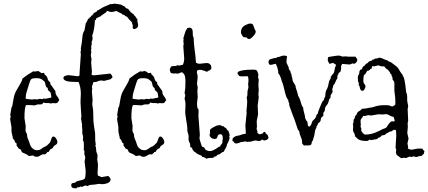

<svg xmlns="http://www.w3.org/2000/svg" viewBox="-20 -852 2350 1054"><path d="M255.9 -391.6 284.2 -351.6V-349.6Q284.2 -335 292.5 -325.2Q300.8 -315.4 305.7 -301.8Q302.7 -297.9 299.8 -294.9Q296.9 -292 294.9 -287.1Q288.1 -285.2 285.2 -285.2L269.5 -286.1Q263.7 -286.1 259.8 -283.2Q254.9 -286.1 248 -286.1H236.3Q226.6 -286.1 219.7 -289.1Q215.8 -288.1 213.9 -283.2Q211.9 -278.3 200.2 -278.8Q188.5 -279.3 183.1 -277.8Q177.7 -276.4 174.8 -274.9Q171.9 -273.4 166 -273.4L146.5 -275.4H123Q114.3 -261.7 114.3 -203.1L121.1 -160.2L120.1 -139.6Q120.1 -128.9 122.1 -127Q128.9 -118.2 128.9 -107.9Q128.9 -97.7 134.3 -86.9Q139.6 -76.2 141.1 -69.8Q142.6 -63.5 146.5 -53.7Q150.4 -43.9 160.6 -35.6Q170.9 -27.3 184.1 -27.3Q197.3 -27.3 206.5 -34.7Q215.8 -42 221.2 -44.9Q226.6 -47.9 227.5 -47.4Q228.5 -46.9 231.9 -48.8Q235.4 -50.8 243.7 -58.6Q252 -66.4 253.9 -69.3Q255.9 -72.3 257.8 -77.6Q259.8 -83 263.2 -92.8Q266.6 -102.5 273.4 -102.5Q280.3 -102.5 287.6 -92.3Q294.9 -82 294.9 -71.8Q294.9 -61.5 283.7 -55.7Q272.5 -49.8 269.5 -39.1Q253.9 -32.2 251.5 -25.9Q249 -19.5 246.6 -18.1Q244.1 -16.6 243.2 -17.1Q242.2 -17.6 240.2 -17.6Q238.3 -17.6 238.3 -13.7Q232.4 -9.8 226.6 -3.9Q214.8 -7.8 203.1 0.5Q191.4 8.8 180.7 8.8Q169.9 8.8 161.1 1Q156.2 2.9 150.4 2.9Q144.5 2.9 138.7 4.9Q130.9 -2.9 121.1 -6.8Q111.3 -10.7 101.6 -15.6Q99.6 -21.5 97.2 -22Q94.7 -22.5 96.7 -29.3Q92.8 -31.2 89.4 -33.2Q85.9 -35.2 82 -37.1Q79.1 -43.9 71.3 -51.8V-64.5Q63.5 -67.4 61 -76.7Q58.6 -85.9 50.8 -90.8Q49.8 -102.5 46.4 -113.8Q43 -125 43 -136.7V-154.3L36.1 -195.3V-203.1L39.1 -211.9L36.1 -220.7L43 -261.7L46.9 -267.6Q51.8 -293 55.2 -313.5Q58.6 -334 68.8 -353Q79.1 -372.1 89.8 -389.2Q100.6 -406.2 103.5 -420.9Q132.8 -444.3 163.1 -460.9Q168 -459 170.9 -459L186.5 -461.9Q195.3 -461.9 207 -450.2L217.8 -452.1H221.7Q223.6 -449.2 224.1 -445.3Q224.6 -441.4 228.5 -440.4Q239.3 -431.6 241.7 -419.4Q244.1 -407.2 255.9 -400.4ZM228.5 -309.6 261.7 -316.4V-320.3Q261.7 -326.2 260.3 -332Q258.8 -337.9 257.8 -343.8Q252 -350.6 246.6 -354.5Q241.2 -358.4 242.2 -369.1Q233.4 -372.1 231 -381.8Q228.5 -391.6 226.6 -400.4Q224.6 -400.4 224.6 -404.3Q217.8 -409.2 214.8 -412.1Q204.1 -422.9 181.2 -422.9Q158.2 -422.9 151.9 -417.5Q145.5 -412.1 138.7 -388.2Q131.8 -364.3 126.5 -348.1Q121.1 -332 121.1 -315.4V-309.6L152.3 -305.7L174.8 -307.6L182.6 -305.7L198.2 -309.6L211.9 -307.6L219.7 -311.5Z M391.6 -402.3Q328.1 -402.3 328.1 -423.8Q328.1 -432.6 339.4 -436Q350.6 -439.5 357.4 -439.5L404.3 -433.6Q416 -433.6 416.5 -439.9Q417 -446.3 417 -455.1V-456.1L423.8 -553.7L421.9 -567.4L424.8 -575.2L423.8 -582Q423.8 -589.8 425.8 -598.6Q427.7 -607.4 429.2 -619.1Q430.7 -630.9 432.6 -651.9Q434.6 -672.9 444.3 -685.5V-689.5L451.2 -725.6Q457 -731.4 459 -737.8Q460.9 -744.1 465.8 -750L469.7 -751Q471.7 -755.9 473.6 -756.8Q475.6 -757.8 478 -760.3Q480.5 -762.7 481 -764.6Q481.4 -766.6 483.4 -767.6L486.3 -766.6Q493.2 -781.2 502.4 -784.2Q511.7 -787.1 511.7 -791Q511.7 -794.9 514.6 -794.9Q517.6 -794.9 521 -796.9Q524.4 -798.8 529.3 -802.2Q534.2 -805.7 543 -810.5Q551.8 -815.4 563.5 -819.8Q575.2 -824.2 585.9 -830.1Q586.9 -829.1 591.8 -829.1L609.4 -832Q610.4 -832 616.2 -831.1Q622.1 -830.1 636.2 -828.1Q650.4 -826.2 651.4 -822.3Q654.3 -820.3 658.7 -818.8Q663.1 -817.4 666 -815.4Q668 -808.6 673.8 -806.6Q679.7 -804.7 684.6 -802.7Q686.5 -796.9 690.9 -793.5Q695.3 -790 697.3 -784.2H698.2Q701.2 -784.2 702.1 -782.2Q703.1 -780.3 705.1 -778.8Q707 -777.3 709 -776.9Q710.9 -776.4 712.9 -774.9Q714.8 -773.4 714.4 -771.5Q713.9 -769.5 714.8 -768.6L718.8 -766.6Q723.6 -761.7 726.6 -756.3Q729.5 -751 734.4 -746.1V-742.2Q733.4 -734.4 735.8 -727.5Q738.3 -720.7 738.3 -714.4Q738.3 -708 737.3 -705.1Q727.5 -692.4 713.9 -692.4Q708 -696.3 708.5 -701.2Q709 -706.1 709 -711.4Q709 -716.8 707 -717.8Q705.1 -718.8 705.1 -726.6V-727.5Q704.1 -730.5 697.8 -736.3Q691.4 -742.2 689.5 -744.6Q687.5 -747.1 683.1 -752.9Q678.7 -758.8 676.8 -760.7L669.9 -762.7Q666 -765.6 662.6 -769Q659.2 -772.5 653.3 -771.5Q647.5 -779.3 637.7 -782.2Q627.9 -785.2 620.1 -792Q599.6 -786.1 592.3 -786.1Q585 -786.1 578.6 -789.1Q572.3 -792 569.8 -792Q567.4 -792 566.4 -790Q565.4 -788.1 562 -784.7Q558.6 -781.2 551.8 -777.3Q544.9 -773.4 540 -768.6H536.1V-764.6Q533.2 -762.7 522 -757.8Q510.7 -752.9 507.8 -750Q505.9 -747.1 506.8 -743.7Q507.8 -740.2 501 -742.2Q499 -689.5 486.3 -657.2Q488.3 -647.5 488.3 -641.1Q488.3 -634.8 485.4 -627.9Q482.4 -621.1 482.4 -619.1L484.4 -613.3L480.5 -596.7L481.4 -585Q481.4 -580.1 478.5 -577.1Q481.4 -572.3 481.4 -568.4L478.5 -547.9L482.4 -527.3L480.5 -507.8L484.4 -460.9Q484.4 -452.1 482.4 -442.4Q487.3 -438.5 497.1 -438.5L585.9 -448.2Q595.7 -438.5 597.7 -426.8Q586.9 -416 582 -415.5Q577.1 -415 568.8 -412.6Q560.5 -410.2 558.1 -409.2Q555.7 -408.2 550.8 -408.2L536.1 -410.2Q525.4 -410.2 515.6 -405.3Q505.9 -400.4 494.1 -402.3Q493.2 -402.3 490.2 -393.1Q487.3 -383.8 485.8 -379.4Q484.4 -375 484.4 -374L486.3 -367.2L484.4 -349.6L488.3 -302.7L486.3 -281.2Q486.3 -276.4 487.8 -270.5Q489.3 -264.6 490.7 -251Q492.2 -237.3 492.2 -214.4Q492.2 -191.4 494.1 -174.3Q496.1 -157.2 498 -146.5Q500 -135.7 501.5 -125Q502.9 -114.3 502.4 -102.5Q502 -90.8 502.9 -79.1L505.9 -57.6Q505.9 -55.7 502.9 -55.7Q507.8 -43 507.8 -30.8Q507.8 -18.6 511.7 -11.2Q515.6 -3.9 515.6 3.9L513.7 22.5L517.6 49.8V60.5L515.6 100.6Q515.6 112.3 520.5 113.3Q525.4 114.3 529.3 116.2Q533.2 118.2 533.7 119.1Q534.2 120.1 538.1 120.1L572.3 114.3L576.2 115.2Q586.9 126 586.9 132.8Q586.9 146.5 571.8 152.8Q556.6 159.2 540 159.2L526.4 157.2Q520.5 157.2 514.2 158.7Q507.8 160.2 500 161.1Q492.2 162.1 480.5 162.6Q468.8 163.1 460.9 169.9Q459 168 455.1 168Q451.2 168 449.2 166Q445.3 168 440.4 168.9Q435.5 169.9 432.6 173.8H429.7Q425.8 173.8 418.9 171.9Q418.9 175.8 415 175.8H410.2Q402.3 175.8 400.4 181.6H394.5Q387.7 182.6 379.4 179.2Q371.1 175.8 371.1 165Q371.1 154.3 378.9 153.3Q386.7 152.3 394.5 149.4L398.4 144.5Q417 138.7 427.7 136.7Q438.5 134.8 444.3 129.4Q450.2 124 450.2 85L444.3 34.2L448.2 12.7L442.4 -9.8L444.3 -18.6L440.4 -28.3Q439.5 -30.3 439.9 -33.2Q440.4 -36.1 440.4 -42V-57.6Q440.4 -67.4 438.5 -76.2L434.6 -81.1L436.5 -90.8L434.6 -91.8L436.5 -96.7Q436.5 -101.6 435.5 -105.5Q430.7 -117.2 431.6 -130.9Q432.6 -144.5 430.7 -152.3Q428.7 -160.2 430.7 -168L424.8 -200.2L426.8 -213.9L423.8 -257.8L421.9 -292L423.8 -336.9Q423.8 -373 411.1 -402.3Z M842.8 -391.6 871.1 -351.6V-349.6Q871.1 -335 879.4 -325.2Q887.7 -315.4 892.6 -301.8Q889.6 -297.9 886.7 -294.9Q883.8 -292 881.8 -287.1Q875 -285.2 872.1 -285.2L856.4 -286.1Q850.6 -286.1 846.7 -283.2Q841.8 -286.1 835 -286.1H823.2Q813.5 -286.1 806.6 -289.1Q802.7 -288.1 800.8 -283.2Q798.8 -278.3 787.1 -278.8Q775.4 -279.3 770 -277.8Q764.6 -276.4 761.7 -274.9Q758.8 -273.4 752.9 -273.4L733.4 -275.4H710Q701.2 -261.7 701.2 -203.1L708 -160.2L707 -139.6Q707 -128.9 709 -127Q715.8 -118.2 715.8 -107.9Q715.8 -97.7 721.2 -86.9Q726.6 -76.2 728 -69.8Q729.5 -63.5 733.4 -53.7Q737.3 -43.9 747.6 -35.6Q757.8 -27.3 771 -27.3Q784.2 -27.3 793.5 -34.7Q802.7 -42 808.1 -44.9Q813.5 -47.9 814.5 -47.4Q815.4 -46.9 818.8 -48.8Q822.3 -50.8 830.6 -58.6Q838.9 -66.4 840.8 -69.3Q842.8 -72.3 844.7 -77.6Q846.7 -83 850.1 -92.8Q853.5 -102.5 860.4 -102.5Q867.2 -102.5 874.5 -92.3Q881.8 -82 881.8 -71.8Q881.8 -61.5 870.6 -55.7Q859.4 -49.8 856.4 -39.1Q840.8 -32.2 838.4 -25.9Q835.9 -19.5 833.5 -18.1Q831.1 -16.6 830.1 -17.1Q829.1 -17.6 827.1 -17.6Q825.2 -17.6 825.2 -13.7Q819.3 -9.8 813.5 -3.9Q801.8 -7.8 790 0.5Q778.3 8.8 767.6 8.8Q756.8 8.8 748 1Q743.2 2.9 737.3 2.9Q731.4 2.9 725.6 4.9Q717.8 -2.9 708 -6.8Q698.2 -10.7 688.5 -15.6Q686.5 -21.5 684.1 -22Q681.6 -22.5 683.6 -29.3Q679.7 -31.2 676.3 -33.2Q672.9 -35.2 668.9 -37.1Q666 -43.9 658.2 -51.8V-64.5Q650.4 -67.4 647.9 -76.7Q645.5 -85.9 637.7 -90.8Q636.7 -102.5 633.3 -113.8Q629.9 -125 629.9 -136.7V-154.3L623 -195.3V-203.1L626 -211.9L623 -220.7L629.9 -261.7L633.8 -267.6Q638.7 -293 642.1 -313.5Q645.5 -334 655.8 -353Q666 -372.1 676.8 -389.2Q687.5 -406.2 690.4 -420.9Q719.7 -444.3 750 -460.9Q754.9 -459 757.8 -459L773.4 -461.9Q782.2 -461.9 793.9 -450.2L804.7 -452.1H808.6Q810.5 -449.2 811 -445.3Q811.5 -441.4 815.4 -440.4Q826.2 -431.6 828.6 -419.4Q831.1 -407.2 842.8 -400.4ZM815.4 -309.6 848.6 -316.4V-320.3Q848.6 -326.2 847.2 -332Q845.7 -337.9 844.7 -343.8Q838.9 -350.6 833.5 -354.5Q828.1 -358.4 829.1 -369.1Q820.3 -372.1 817.9 -381.8Q815.4 -391.6 813.5 -400.4Q811.5 -400.4 811.5 -404.3Q804.7 -409.2 801.8 -412.1Q791 -422.9 768.1 -422.9Q745.1 -422.9 738.8 -417.5Q732.4 -412.1 725.6 -388.2Q718.8 -364.3 713.4 -348.1Q708 -332 708 -315.4V-309.6L739.3 -305.7L761.7 -307.6L769.5 -305.7L785.2 -309.6L798.8 -307.6L806.6 -311.5Z M1170.9 -163.1 1187.5 -165Q1192.4 -165 1196.8 -161.1Q1201.2 -157.2 1208 -159.2Q1210.9 -152.3 1222.7 -147.5Q1223.6 -138.7 1234.4 -133.8Q1235.4 -126 1238.3 -120.6Q1241.2 -115.2 1240.2 -107.4V-105.5L1237.3 -103.5Q1237.3 -101.6 1238.8 -101.6Q1240.2 -101.6 1240.2 -96.2Q1240.2 -90.8 1235.8 -79.1Q1231.4 -67.4 1226.6 -60.5Q1224.6 -46.9 1218.8 -38.6Q1212.9 -30.3 1208 -18.6Q1199.2 -17.6 1192.4 -10.7Q1185.5 -3.9 1182.6 -4.4Q1179.7 -4.9 1174.3 -2Q1168.9 1 1166 7.8L1161.1 5.9Q1158.2 5.9 1156.2 9.3Q1154.3 12.7 1148.4 14.2Q1142.6 15.6 1132.8 15.1Q1123 14.6 1113.3 19.5Q1100.6 8.8 1090.8 9.8Q1088.9 2.9 1081.1 0.5Q1073.2 -2 1066.9 -5.4Q1060.5 -8.8 1055.2 -13.7Q1049.8 -18.6 1043 -21.5Q1042 -27.3 1038.1 -29.8Q1034.2 -32.2 1035.2 -40L1024.4 -44.9V-48.8Q1024.4 -63.5 1021 -68.4Q1017.6 -73.2 1016.1 -80.1Q1014.6 -86.9 1015.1 -92.3Q1015.6 -97.7 1015.6 -104Q1015.6 -110.4 1011.7 -121.1Q1007.8 -131.8 1008.3 -140.1Q1008.8 -148.4 1007.3 -160.2Q1005.9 -171.9 1002.9 -189.5Q1000 -207 998 -221.2Q996.1 -235.4 997.1 -245.6Q998 -255.9 998 -265.6V-282.2Q998 -294.9 995.6 -300.8Q993.2 -306.6 993.2 -309.6L997.1 -330.1L993.2 -340.8L997.1 -368.2L998 -404.3Q998 -433.6 990.7 -444.3Q983.4 -455.1 978 -455.1Q972.7 -455.1 966.8 -451.2Q960.9 -447.3 952.6 -448.2Q944.3 -449.2 939.5 -449.2L932.6 -448.2L918 -451.2Q912.1 -462.9 912.1 -468.8Q912.1 -474.6 915 -478.5Q918 -482.4 919.9 -487.3Q926.8 -489.3 938 -489.3Q949.2 -489.3 954.1 -495.1Q957 -492.2 961.9 -492.2Q966.8 -492.2 971.7 -494.1Q976.6 -496.1 982.4 -495.1Q991.2 -508.8 991.2 -531.2L986.3 -596.7L988.3 -612.3L986.3 -627Q988.3 -632.8 988.3 -634.8L986.3 -640.6Q986.3 -643.6 990.7 -656.7Q995.1 -669.9 997.1 -676.3Q999 -682.6 1000.5 -685.5Q1002 -688.5 1004.9 -691.4Q1007.8 -694.3 1007.8 -698.2H1011.7L1017.6 -700.2Q1038.1 -700.2 1038.1 -675.8V-663.1Q1038.1 -654.3 1043 -644.5Q1043.9 -610.4 1048.8 -576.7Q1053.7 -543 1055.7 -507.8Q1064.5 -502 1076.2 -502L1112.3 -505.9Q1127 -505.9 1130.9 -500.5Q1134.8 -495.1 1138.7 -495.1L1137.7 -492.2L1140.6 -481.4Q1140.6 -470.7 1131.8 -466.8Q1123 -462.9 1116.2 -458Q1088.9 -468.8 1079.1 -468.8Q1069.3 -468.8 1063.5 -465.8Q1060.5 -460 1060.5 -455.1L1065.4 -432.6L1061.5 -391.6L1065.4 -372.1L1063.5 -352.5L1065.4 -318.4L1061.5 -286.1Q1061.5 -255.9 1069.3 -252Q1070.3 -251 1070.3 -247.1L1069.3 -213.9L1077.1 -111.3L1075.2 -94.7Q1075.2 -87.9 1079.1 -76.2Q1083 -64.5 1085 -57.6Q1086.9 -50.8 1088.9 -48.3Q1090.8 -45.9 1094.7 -44.9Q1098.6 -43.9 1101.1 -42Q1103.5 -40 1103.5 -38.1Q1103.5 -36.1 1105.5 -33.2Q1107.4 -30.3 1115.2 -26.4Q1123 -22.5 1131.3 -22.5Q1139.6 -22.5 1148.9 -26.4Q1158.2 -30.3 1165 -34.7Q1171.9 -39.1 1177.7 -43.5Q1183.6 -47.9 1190.4 -48.8L1189.5 -50.8Q1189.5 -54.7 1193.8 -58.1Q1198.2 -61.5 1200.2 -67.4L1203.1 -92.8Q1203.1 -115.2 1190.9 -115.2Q1178.7 -115.2 1176.3 -107.4Q1173.8 -99.6 1168.9 -91.8Q1164.1 -88.9 1158.2 -88.9Q1141.6 -88.9 1130.9 -105.5V-114.3Q1130.9 -120.1 1134.8 -120.1Q1132.8 -122.1 1132.8 -125V-137.7Q1134.8 -144.5 1146 -150.4Q1157.2 -156.2 1162.6 -159.2Q1168 -162.1 1170.9 -163.1Z M1333 -243.2Q1336.9 -278.3 1336.9 -292.5Q1336.9 -306.6 1334 -316.4Q1338.9 -326.2 1338.4 -336.4Q1337.9 -346.7 1339.4 -354.5Q1340.8 -362.3 1342.3 -365.7Q1343.8 -369.1 1343.8 -373L1341.8 -393.6Q1343.8 -396.5 1343.8 -402.3V-417Q1343.8 -426.8 1339.8 -433.6H1334L1308.6 -432.6Q1300.8 -432.6 1292 -435.5Q1290 -441.4 1287.1 -442.9Q1284.2 -444.3 1284.2 -449.2Q1284.2 -454.1 1285.2 -456.1Q1301.8 -469.7 1369.1 -469.7Q1381.8 -469.7 1386.7 -467.3Q1391.6 -464.8 1395 -454.6Q1398.4 -444.3 1398.4 -439.5L1396.5 -427.7L1400.4 -415L1398.4 -386.7L1400.4 -358.4L1398.4 -332L1400.4 -318.4L1394.5 -272.5L1396.5 -228.5Q1396.5 -219.7 1394.5 -212.4Q1392.6 -205.1 1390.6 -195.3Q1388.7 -185.5 1389.6 -174.8Q1390.6 -164.1 1390.6 -157.7Q1390.6 -151.4 1389.6 -151.4Q1388.7 -151.4 1388.7 -146.5Q1388.7 -141.6 1391.6 -135.3Q1394.5 -128.9 1392.6 -122.1Q1404.3 -114.3 1405.3 -114.3L1423.8 -120.1Q1423.8 -127.9 1434.6 -127.9Q1437.5 -127.9 1437 -124Q1436.5 -120.1 1440.4 -118.2Q1444.3 -116.2 1446.8 -113.8Q1449.2 -111.3 1450.7 -106Q1452.1 -100.6 1454.1 -96.7Q1453.1 -89.8 1445.8 -85.4Q1438.5 -81.1 1431.2 -81.1Q1423.8 -81.1 1419.9 -86.9Q1412.1 -78.1 1401.9 -78.1Q1391.6 -78.1 1384.8 -81.1Q1376 -81.1 1355.5 -74.2H1349.6L1336.9 -73.2Q1331.1 -73.2 1327.1 -76.2Q1313.5 -72.3 1303.7 -72.3Q1288.1 -64.5 1276.4 -64.5Q1264.6 -64.5 1264.6 -74.2Q1255.9 -74.2 1255.9 -83Q1255.9 -91.8 1260.7 -95.7Q1271.5 -105.5 1283.7 -106.9Q1295.9 -108.4 1304.7 -112.3Q1313.5 -116.2 1319.3 -116.2Q1325.2 -116.2 1329.1 -118.2V-127.9L1327.1 -164.1L1334 -231.4ZM1330.1 -646.5 1316.4 -648.4Q1314.5 -651.4 1311.5 -654.3Q1308.6 -657.2 1307.1 -662.1Q1305.7 -667 1304.2 -667Q1302.7 -667 1302.7 -676.8Q1302.7 -686.5 1307.6 -696.3Q1312.5 -706.1 1327.6 -714.4Q1342.8 -722.7 1354.5 -722.7Q1366.2 -722.7 1369.6 -714.8Q1373 -707 1375.5 -699.2Q1377.9 -691.4 1380.9 -687Q1383.8 -682.6 1383.8 -677.7Q1383.8 -668 1369.6 -652.8Q1355.5 -637.7 1347.2 -637.7Q1338.9 -637.7 1334 -646.5Z M1494.1 -502 1468.8 -496.1Q1461.9 -496.1 1459 -497.1Q1454.1 -503.9 1454.1 -511.2Q1454.1 -518.6 1457.5 -522.5Q1460.9 -526.4 1465.8 -527.8Q1470.7 -529.3 1476.1 -530.3Q1481.4 -531.2 1484.4 -533.2H1490.2Q1498 -533.2 1503.9 -539.1H1507.8Q1511.7 -539.1 1521 -543Q1530.3 -546.9 1540 -546.9Q1549.8 -546.9 1555.7 -543Q1552.7 -522.5 1552.7 -514.2Q1552.7 -505.9 1556.2 -500Q1559.6 -494.1 1562.5 -487.8Q1565.4 -481.4 1565.4 -477.5Q1565.4 -473.6 1566.9 -471.2Q1568.4 -468.8 1571.8 -464.4Q1575.2 -460 1575.2 -456.1Q1575.2 -452.1 1577.1 -448.2Q1579.1 -444.3 1579.6 -445.8Q1580.1 -447.3 1580.1 -441.4Q1580.1 -433.6 1584 -425.8L1585.9 -412.1Q1587.9 -404.3 1593.8 -395.5Q1599.6 -386.7 1601.6 -382.8Q1603.5 -378.9 1603 -376Q1602.5 -373 1604 -369.1Q1605.5 -365.2 1607.4 -359.4Q1609.4 -353.5 1611.3 -348.1Q1613.3 -342.8 1614.7 -334.5Q1616.2 -326.2 1619.6 -320.8Q1623 -315.4 1626.5 -306.6Q1629.9 -297.9 1632.8 -285.2Q1635.7 -272.5 1644.5 -260.7Q1644.5 -250 1647.9 -239.3Q1651.4 -228.5 1653.3 -217.8L1655.3 -203.1Q1664.1 -184.6 1667 -183.6Q1668.9 -177.7 1669.4 -167.5Q1669.9 -157.2 1680.7 -157.2Q1682.6 -157.2 1682.6 -159.2Q1682.6 -161.1 1682.6 -163.1Q1687.5 -163.1 1689 -169.9Q1690.4 -176.8 1692.9 -182.6Q1695.3 -188.5 1701.7 -193.8Q1708 -199.2 1711.9 -205.6Q1715.8 -211.9 1716.8 -218.3Q1717.8 -224.6 1724.6 -227.5V-230.5Q1724.6 -234.4 1736.3 -263.7Q1749 -294.9 1752.9 -298.8Q1759.8 -302.7 1758.8 -306.6Q1757.8 -310.5 1761.7 -314.9Q1765.6 -319.3 1766.1 -331.5Q1766.6 -343.8 1769 -351.1Q1771.5 -358.4 1775.4 -364.3Q1781.2 -375 1783.7 -392.1Q1786.1 -409.2 1792 -416Q1797.9 -422.9 1794.9 -430.7Q1798.8 -431.6 1799.8 -435.5Q1800.8 -439.5 1807.6 -445.8Q1814.5 -452.1 1816.4 -467.3Q1818.4 -482.4 1824.2 -493.2Q1824.2 -499 1819.3 -500.5Q1814.5 -502 1812 -504.4Q1809.6 -506.8 1807.6 -506.8L1791 -502H1788.1Q1779.3 -515.6 1779.3 -524.4Q1779.3 -533.2 1782.2 -539.1Q1795.9 -541 1812.5 -543.9Q1829.1 -546.9 1842.8 -546.9L1862.3 -541L1870.1 -543Q1872.1 -543 1872.1 -542Q1872.1 -541 1874 -541Q1876 -541 1876 -542Q1876 -543 1877.9 -543L1888.7 -541H1932.6Q1933.6 -534.2 1937.5 -532.2Q1941.4 -530.3 1941.4 -523.4Q1941.4 -516.6 1935.5 -509.3Q1929.7 -502 1921.9 -502L1916 -503.9Q1913.1 -503.9 1908.7 -501Q1904.3 -498 1896.5 -498L1862.3 -501H1859.4Q1851.6 -493.2 1852.5 -482.9Q1853.5 -472.7 1851.1 -467.3Q1848.6 -461.9 1849.6 -460.4Q1850.6 -459 1845.2 -455.6Q1839.8 -452.1 1838.4 -449.7Q1836.9 -447.3 1837.4 -446.8Q1837.9 -446.3 1837.9 -444.3V-443.4L1834 -441.4Q1832 -435.5 1832 -431.6V-421.9Q1825.2 -413.1 1821.3 -401.9Q1817.4 -390.6 1809.6 -382.8Q1809.6 -377 1803.7 -362.3Q1805.7 -356.4 1805.7 -349.6Q1805.7 -342.8 1799.3 -335.9Q1793 -329.1 1794.9 -316.4Q1787.1 -309.6 1785.2 -299.8Q1783.2 -290 1779.8 -283.7Q1776.4 -277.3 1772 -272.5Q1767.6 -267.6 1765.6 -262.2Q1763.7 -256.8 1763.7 -251.5Q1763.7 -246.1 1761.7 -241.2L1756.8 -236.3Q1754.9 -231.4 1754.9 -226.6V-215.8Q1741.2 -206.1 1741.2 -199.2Q1741.2 -192.4 1738.8 -187Q1736.3 -181.6 1730 -177.7Q1723.6 -173.8 1723.6 -166Q1716.8 -159.2 1717.3 -155.8Q1717.8 -152.3 1716.3 -149.9Q1714.8 -147.5 1710.9 -139.6Q1708 -128.9 1707 -119.6Q1706.1 -110.4 1703.6 -102.1Q1701.2 -93.8 1699.7 -90.3Q1698.2 -86.9 1698.2 -81.1L1697.3 -80.1L1694.3 -78.1Q1691.4 -73.2 1690.9 -67.4Q1690.4 -61.5 1686.5 -56.6Q1677.7 -52.7 1667.5 -53.7Q1657.2 -54.7 1648.4 -52.7Q1644.5 -58.6 1638.7 -63.5V-68.4Q1638.7 -85 1631.8 -99.1Q1625 -113.3 1623 -129.9Q1621.1 -135.7 1618.2 -136.7Q1615.2 -137.7 1608.4 -161.1Q1601.6 -184.6 1583 -231.4Q1564.5 -278.3 1567.4 -283.2V-287.1Q1567.4 -289.1 1563.5 -291Q1562.5 -294.9 1563 -297.9Q1563.5 -300.8 1561.5 -304.7Q1551.8 -312.5 1543 -351.1Q1534.2 -389.6 1531.2 -395.5Q1528.3 -401.4 1522.9 -419.9Q1517.6 -438.5 1506.8 -451.2Q1507.8 -453.1 1507.8 -457Q1507.8 -460.9 1502.9 -480.5Q1497.1 -496.1 1494.1 -502Z M1983.4 -255.9 2014.6 -261.7Q2022.5 -261.7 2024.9 -263.2Q2027.3 -264.6 2045.9 -269.5Q2064.5 -274.4 2081.1 -274.4H2104.5Q2116.2 -274.4 2122.1 -271Q2127.9 -267.6 2132.8 -267.6Q2137.7 -267.6 2149.4 -276.4Q2150.4 -280.3 2150.4 -284.2V-293Q2150.4 -317.4 2147 -336.4Q2143.6 -355.5 2145 -377.9Q2146.5 -400.4 2142.1 -405.8Q2137.7 -411.1 2135.7 -414.6Q2133.8 -418 2134.8 -421.9Q2135.7 -425.8 2132.3 -431.2Q2128.9 -436.5 2129.4 -439Q2129.9 -441.4 2128.4 -443.4Q2127 -445.3 2125.5 -445.8Q2124 -446.3 2122.6 -448.2Q2121.1 -450.2 2121.6 -451.2Q2122.1 -452.1 2120.6 -455.1Q2119.1 -458 2115.7 -460.4Q2112.3 -462.9 2111.3 -467.8Q2098.6 -473.6 2089.8 -487.3Q2085 -488.3 2079.6 -487.8Q2074.2 -487.3 2069.8 -488.8Q2065.4 -490.2 2062.5 -491.7Q2059.6 -493.2 2055.7 -493.2L2033.2 -487.3Q2032.2 -487.3 2026.4 -489.3Q2021.5 -488.3 2021.5 -482.9Q2021.5 -477.5 2019.5 -474.6Q2010.7 -474.6 2010.7 -467.8Q2005.9 -467.8 2003.9 -464.8Q2002 -461.9 1996.1 -463.9Q1992.2 -457 1988.3 -450.2Q1984.4 -443.4 1977.5 -439.5Q1974.6 -423.8 1974.6 -410.2Q1974.6 -396.5 1980.5 -390.6Q1986.3 -384.8 1986.3 -378.4Q1986.3 -372.1 1981.4 -362.8Q1976.6 -353.5 1969.7 -353.5Q1962.9 -353.5 1960.4 -357.4Q1958 -361.3 1956.5 -366.2Q1955.1 -371.1 1954.1 -376.5Q1953.1 -381.8 1947.3 -387.7Q1950.2 -387.7 1950.2 -392.6Q1950.2 -397.5 1947.3 -401.4Q1944.3 -405.3 1944.3 -422.9Q1944.3 -440.4 1952.1 -445.3Q1951.2 -445.3 1951.2 -447.3L1953.1 -456.1Q1952.1 -456.1 1952.1 -458L1956.1 -463.9L1955.1 -465.8Q1956.1 -469.7 1959.5 -469.2Q1962.9 -468.8 1964.8 -471.2Q1966.8 -473.6 1973.6 -487.3Q1980.5 -489.3 1982.9 -493.7Q1985.4 -498 1990.2 -502Q1998 -504.9 2001 -509.3Q2003.9 -513.7 2008.3 -515.6Q2012.7 -517.6 2018.1 -518.6Q2023.4 -519.5 2025.4 -525.4L2028.3 -524.4Q2033.2 -524.4 2035.2 -527.8Q2037.1 -531.2 2046.4 -531.2Q2055.7 -531.2 2056.6 -533.2Q2057.6 -535.2 2064.5 -535.2Q2071.3 -535.2 2085.4 -528.3Q2099.6 -521.5 2102.5 -521.5H2105.5Q2112.3 -513.7 2124 -511.7Q2137.7 -501 2150.9 -491.7Q2164.1 -482.4 2171.9 -467.8Q2173.8 -465.8 2173.3 -464.8Q2172.9 -463.9 2175.8 -460.4Q2178.7 -457 2181.6 -452.1Q2184.6 -447.3 2187.5 -443.8Q2190.4 -440.4 2190.9 -440.9Q2191.4 -441.4 2191.4 -433.6L2192.4 -432.6L2195.3 -430.7Q2201.2 -416 2205.1 -385.7Q2209 -355.5 2209 -351.1Q2209 -346.7 2210.4 -344.2Q2211.9 -341.8 2213.9 -334.5Q2215.8 -327.1 2215.3 -314Q2214.8 -300.8 2216.3 -292.5Q2217.8 -284.2 2219.2 -278.8Q2220.7 -273.4 2220.7 -267.6L2217.8 -252.9L2220.7 -189.5L2217.8 -175.8L2218.8 -154.3L2215.8 -122.1L2222.7 -90.8L2216.8 -64.5L2220.7 -43.9Q2220.7 -40 2217.8 -38.1Q2227.5 -30.3 2241.2 -30.3L2271.5 -36.1H2298.8Q2300.8 -34.2 2300.8 -32.2Q2300.8 -30.3 2303.2 -28.3Q2305.7 -26.4 2307.6 -25.4Q2309.6 -24.4 2309.6 -20.5Q2309.6 -16.6 2307.6 -14.2Q2305.7 -11.7 2307.6 -6.8Q2301.8 -5.9 2300.3 -2.4Q2298.8 1 2295.4 2.9Q2292 4.9 2285.2 4.9Q2278.3 4.9 2268.6 9.8Q2264.6 8.8 2258.8 8.8L2247.1 5.9Q2245.1 5.9 2244.6 8.3Q2244.1 10.7 2241.2 10.7L2233.4 7.8Q2225.6 7.8 2218.3 11.7Q2210.9 15.6 2207 15.6Q2203.1 15.6 2197.3 13.7L2184.6 16.6Q2181.6 16.6 2176.8 12.7Q2171.9 8.8 2162.6 2Q2153.3 -4.9 2153.3 -16.6L2155.3 -30.3L2151.4 -41L2155.3 -105.5L2154.3 -132.8Q2154.3 -139.6 2143.6 -139.6Q2140.6 -139.6 2137.2 -136.7Q2133.8 -133.8 2130.4 -131.8Q2127 -129.9 2123.5 -129.9Q2120.1 -129.9 2116.2 -127.9Q2112.3 -126 2109.9 -123.5Q2107.4 -121.1 2101.6 -120.1Q2093.8 -109.4 2081.1 -109.4H2078.1Q2075.2 -108.4 2073.2 -105.5Q2071.3 -102.5 2067.9 -100.1Q2064.5 -97.7 2059.1 -96.2Q2053.7 -94.7 2050.8 -88.9L2017.6 -83Q2012.7 -83 2008.8 -85.9Q2001 -78.1 1993.2 -78.1Q1954.1 -78.1 1941.4 -91.8Q1936.5 -97.7 1929.7 -102.5L1926.8 -116.2Q1924.8 -121.1 1922.4 -124Q1919.9 -127 1918.5 -132.8Q1917 -138.7 1918 -146Q1918.9 -153.3 1918.9 -160.2L1917 -170.9L1920.9 -181.6V-191.4Q1920.9 -195.3 1922.9 -197.3Q1924.8 -199.2 1926.8 -202.1Q1928.7 -205.1 1927.7 -208.5Q1926.8 -211.9 1932.6 -217.8Q1938.5 -223.6 1938.5 -226.1Q1938.5 -228.5 1941.9 -233.9Q1945.3 -239.3 1953.6 -243.2Q1961.9 -247.1 1966.8 -254.9Q1975.6 -255.9 1983.4 -255.9ZM2132.8 -186.5 2140.6 -184.6Q2142.6 -184.6 2144 -187Q2145.5 -189.5 2147.5 -189.5L2140.6 -210Q2128.9 -211.9 2117.7 -218.8Q2106.4 -225.6 2099.6 -225.6L2082 -223.6L2056.6 -224.6L2017.6 -217.8L2004.9 -219.7Q1997.1 -219.7 1989.3 -216.8Q1981.4 -213.9 1973.6 -215.8Q1971.7 -210 1964.8 -202.1Q1958 -194.3 1959.5 -183.6Q1960.9 -172.9 1960.9 -166L1959 -157.2Q1959 -155.3 1960.4 -153.3Q1961.9 -151.4 1962.9 -148.9Q1963.9 -146.5 1963.4 -143.6Q1962.9 -140.6 1962.9 -136.7Q1962.9 -132.8 1967.3 -127.9Q1971.7 -123 1973.6 -118.2L1974.6 -119.1Q1976.6 -119.1 1978 -116.2Q1979.5 -113.3 1987.3 -113.3Q2020.5 -113.3 2055.7 -130.9L2068.4 -136.7Q2078.1 -143.6 2089.4 -146.5Q2100.6 -149.4 2104.5 -157.2Q2120.1 -183.6 2131.8 -186.5Z"/></svg>

Font: Mountains of Christmas
Style: Regular
Weight: 400
Designer: Crystal Kluge
Foundry: Font Diner, Inc DBA Tart Workshop
Version: Version 1.003